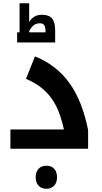

<svg xmlns="http://www.w3.org/2000/svg" viewBox="-20 -928 635 1198"><path d="M44.9 -120.1H378.9Q358.4 -212.4 328.9 -269.3Q299.3 -326.2 253.7 -367.4Q208 -408.7 142.1 -436L198.2 -576.2Q332 -522.5 412.8 -410.4Q493.7 -298.3 529.8 -116.2V0H44.9ZM86.9 -726.1H102.1V-907.7H162.1V-791Q189.5 -835.9 241.2 -835.9Q285.6 -835.9 304.9 -812.7Q324.2 -789.6 324.2 -738.8V-663.1H86.9ZM264.2 -726.1V-731Q264.2 -757.3 256.3 -770Q248.5 -782.7 230 -782.7Q204.6 -782.7 189.2 -769.5Q173.8 -756.3 163.1 -736.8L162.1 -726.1ZM270 250Q238.8 250 220.7 230.7Q202.6 211.4 202.6 178.2Q202.6 144.5 220.5 125.2Q238.3 106 270 106Q300.3 106 318.1 125Q335.9 144 335.9 178.2Q335.9 211.4 317.6 230.7Q299.3 250 270 250Z"/></svg>

Font: Droid Arabic Kufi
Style: Bold
Weight: 700
Designer: Pascal Zoghbi
Foundry: Irfont.ir
Version: Version 1.00 February 28, 2013, initial release